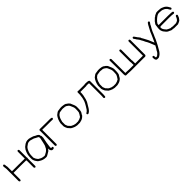

<svg xmlns="http://www.w3.org/2000/svg" viewBox="393 -1999 3705 3705"><g transform="rotate(-45 2246.0 -146.0)"><path d="M443.4 -475.1Q462.9 -469.7 462.9 -449.7V-256.3Q462.9 -252.4 466.8 -236.8Q462.9 -229.5 462.9 -221.2V-25.9Q462.9 -0.5 439.5 -0.5Q419.9 -5.9 419.9 -25.9V-217.3Q408.2 -217.3 408.2 -221.2Q317.9 -223.1 267.6 -223.1H72.3V-43.5Q72.3 -18.1 48.8 -18.1Q29.3 -23.4 29.3 -43.5V-377.4L21.5 -438V-445.8Q21.5 -471.2 44.9 -471.2Q66.4 -471.2 66.4 -420.4Q67.9 -420.4 72.3 -389.2V-266.1H259.8Q318.4 -266.1 419.9 -264.2V-449.7Q419.9 -475.1 443.4 -475.1Z M705.1 -480.5H740.2Q755.9 -480.5 839.8 -453.1Q883.8 -425.3 906.2 -418Q947.3 -394 947.3 -369.1V-357.4Q955.6 -357.4 957 -337.9V-296.9Q957 -289.1 933.6 -177.7Q933.6 -157.7 919.9 -74.2V-62.5Q919.9 -58.6 925.8 -46.9H931.6Q939.9 -52.7 947.3 -52.7Q966.8 -46.9 966.8 -29.3Q960.9 -3.9 933.6 -3.9H923.8Q891.6 -3.9 877 -50.8V-82Q872.6 -82 843.8 -44.9Q758.8 9.8 740.2 9.8H720.7Q646 9.8 582 -37.1Q557.6 -46.9 527.3 -99.6Q507.8 -141.1 507.8 -160.2V-205.1Q507.8 -285.6 543 -357.4Q544.4 -370.1 584 -418L634.8 -457Q676.8 -480.5 705.1 -480.5ZM550.8 -199.2V-156.2Q564.9 -110.8 597.7 -76.2Q656.2 -41 668 -41Q696.3 -33.2 710.9 -33.2H738.3Q806.2 -64.5 830.1 -95.7Q855.5 -122.1 855.5 -136.7Q877 -165.5 888.7 -232.4L912.1 -341.8Q906.7 -350.1 900.4 -371.1Q864.3 -387.7 835.9 -404.3Q827.1 -416 740.2 -437.5H710.9Q687 -437.5 664.1 -423.8Q659.7 -423.8 646.5 -410.2Q597.7 -384.8 574.2 -320.3Q550.8 -271.5 550.8 -199.2Z M1025.4 -462.9Q1153.8 -460.9 1218.8 -460.9H1293Q1353.5 -460.9 1353.5 -441.4V-435.5Q1350.6 -422.9 1335.9 -416Q1296.9 -418 1277.3 -418H1162.1Q1124.5 -418 1050.8 -419.9V-35.2Q1050.8 -9.8 1027.3 -9.8Q1007.8 -14.6 1007.8 -35.2V-425.8Q1007.8 -432.6 1005.9 -443.4Q1013.7 -462.9 1025.4 -462.9Z M1596.7 -470.7H1639.6Q1680.2 -466.3 1694.3 -462.9Q1730 -454.6 1743.2 -437.5Q1758.3 -434.6 1792 -394.5Q1836.9 -300.3 1836.9 -265.6V-246.1Q1836.9 -134.3 1815.4 -113.3Q1794.4 -82 1790 -68.4Q1751.5 -25.4 1708 -13.7L1663.1 -2H1588.9Q1531.2 -9.8 1499 -29.3Q1497.1 -29.3 1463.9 -48.8L1417 -101.6Q1394.5 -146 1389.6 -171.9V-259.8Q1405.3 -353 1456.1 -416Q1509.8 -460.9 1530.3 -460.9Q1545.4 -464.4 1585 -468.8Q1585 -470.7 1596.7 -470.7ZM1432.6 -255.9V-177.7Q1432.6 -169.9 1452.1 -127Q1498 -71.3 1518.6 -68.4Q1542.5 -52.2 1594.7 -44.9H1653.3Q1697.8 -50.8 1741.2 -78.1Q1774.9 -126.5 1788.1 -158.2Q1793.9 -192.4 1793.9 -253.9Q1793.9 -293.9 1758.8 -361.3Q1747.1 -389.2 1702.1 -414.1L1672.9 -423.8H1651.4Q1648.9 -423.8 1629.9 -427.7H1604.5Q1510.7 -419.4 1510.7 -402.3Q1483.9 -390.1 1463.9 -349.6Q1451.7 -332.5 1432.6 -255.9Z M2067.9 -462.4Q2075.2 -458.5 2083.5 -458.5H2237.8Q2256.8 -462.4 2259.3 -462.4H2280.8Q2368.7 -462.4 2368.7 -433.1V-67.9Q2368.7 -3.4 2353 -3.4L2343.3 -1.5Q2329.1 -1.5 2321.8 -21Q2325.7 -42 2325.7 -65.9V-411.6Q2325.7 -419.4 2284.7 -419.4H2265.1Q2246.1 -415.5 2243.7 -415.5H2087.4V-397.9Q2087.4 -328.6 2062 -241.7Q2042 -177.7 2022.9 -155.8Q1972.7 -64.9 1940.9 -34.7Q1910.6 -7.3 1894 -7.3Q1872.6 -11.7 1872.6 -30.8Q1872.6 -42 1907.7 -62Q1907.7 -64.5 1933.1 -89.4Q2017.1 -218.8 2022.9 -263.2Q2034.7 -289.1 2044.4 -384.3V-437Q2044.4 -462.4 2067.9 -462.4Z M2622.1 -470.7H2665Q2705.6 -466.3 2719.7 -462.9Q2755.4 -454.6 2768.6 -437.5Q2783.7 -434.6 2817.4 -394.5Q2862.3 -300.3 2862.3 -265.6V-246.1Q2862.3 -134.3 2840.8 -113.3Q2819.8 -82 2815.4 -68.4Q2776.9 -25.4 2733.4 -13.7L2688.5 -2H2614.3Q2556.6 -9.8 2524.4 -29.3Q2522.5 -29.3 2489.3 -48.8L2442.4 -101.6Q2419.9 -146 2415 -171.9V-259.8Q2430.7 -353 2481.4 -416Q2535.2 -460.9 2555.7 -460.9Q2570.8 -464.4 2610.4 -468.8Q2610.4 -470.7 2622.1 -470.7ZM2458 -255.9V-177.7Q2458 -169.9 2477.5 -127Q2523.4 -71.3 2543.9 -68.4Q2567.9 -52.2 2620.1 -44.9H2678.7Q2723.1 -50.8 2766.6 -78.1Q2800.3 -126.5 2813.5 -158.2Q2819.3 -192.4 2819.3 -253.9Q2819.3 -293.9 2784.2 -361.3Q2772.5 -389.2 2727.5 -414.1L2698.2 -423.8H2676.8Q2674.3 -423.8 2655.3 -427.7H2629.9Q2536.1 -419.4 2536.1 -402.3Q2509.3 -390.1 2489.3 -349.6Q2477.1 -332.5 2458 -255.9Z M3459.5 -464.8Q3479 -460 3479 -439.5V-41Q3479 -19 3449.7 -11.7Q3426.8 -13.7 3416.5 -13.7H3063Q3000 -17.6 2994.6 -17.6H2945.8Q2920.4 -17.6 2920.4 -46.9Q2918.5 -46.9 2918.5 -64.5V-162.1Q2918.5 -257.8 2916.5 -431.6L2914.6 -441.4Q2920.4 -460.9 2938 -460.9Q2952.1 -460.9 2959.5 -441.4Q2961.4 -255.9 2961.4 -156.2V-60.5H2996.6Q3059.6 -56.6 3064.9 -56.6H3182.1V-119.1Q3178.2 -147.5 3178.2 -150.4V-429.7Q3178.2 -455.1 3201.7 -455.1Q3221.2 -450.2 3221.2 -429.7V-152.3Q3221.2 -149.9 3225.1 -130.9V-56.6H3436V-439.5Q3436 -464.8 3459.5 -464.8Z M3558.6 -449.2Q3570.8 -449.2 3605.5 -394.5Q3607.9 -386.2 3617.2 -378.9Q3637.7 -348.1 3650.4 -335.9Q3650.4 -320.3 3671.9 -291Q3698.2 -235.4 3724.6 -191.4Q3730.5 -172.9 3767.6 -89.8Q3768.6 -78.1 3773.4 -78.1L3812.5 -164.1Q3812.5 -168.9 3839.8 -224.6Q3850.1 -262.7 3910.2 -371.1Q3915 -374 3925.8 -400.4Q3952.1 -449.2 3972.7 -449.2Q3992.2 -443.4 3992.2 -425.8Q3992.2 -420.4 3962.9 -380.9Q3962.9 -372.6 3921.9 -304.7Q3921.9 -298.8 3894.5 -250Q3877.9 -203.1 3853.5 -154.3Q3837.9 -109.9 3804.7 -46.9Q3787.1 -7.8 3740.2 70.3Q3731 80.6 3718.8 107.4Q3679.2 167 3623 187.5H3585.9Q3558.6 187.5 3546.9 150.4Q3543 130.9 3543 115.2V109.4Q3543 84 3566.4 84Q3585.9 84 3585.9 125Q3587.4 144.5 3591.8 144.5H3611.3Q3627.9 144.5 3668 103.5Q3683.6 84.5 3695.3 56.6Q3704.1 49.8 3738.3 -13.7Q3740.2 -13.7 3746.1 -23.4L3701.2 -136.7Q3683.6 -179.2 3660.2 -214.8Q3648.9 -246.6 3619.1 -294.9Q3619.1 -304.7 3587.9 -345.7Q3587.9 -349.1 3574.2 -361.3Q3565.4 -380.4 3537.1 -418L3535.2 -427.7Q3539.6 -449.2 3558.6 -449.2Z M4235.8 -464.8H4253.4Q4324.2 -464.8 4360.8 -445.3Q4429.7 -421.4 4462.4 -351.6Q4476.1 -331.5 4476.1 -320.3Q4470.2 -300.8 4452.6 -300.8Q4437.5 -300.8 4407.7 -361.3Q4374 -397.5 4347.2 -404.3Q4315.9 -421.9 4255.4 -421.9H4233.9Q4192.9 -421.9 4126.5 -361.3Q4088.9 -328.1 4069.8 -291Q4069.8 -272.9 4067.9 -257.8L4071.8 -259.8H4321.8Q4436.5 -259.8 4448.7 -246.1Q4454.6 -237.8 4454.6 -230.5Q4454.6 -216.3 4435.1 -209Q4379.9 -216.8 4315.9 -216.8H4087.4Q4073.2 -216.8 4062 -207V-181.6Q4065.9 -148.4 4097.2 -113.3Q4102.5 -113.3 4110.8 -95.7Q4132.8 -76.7 4190.9 -54.7H4216.3Q4218.3 -54.7 4243.7 -48.8H4329.6Q4360.8 -55.2 4386.2 -76.2Q4415.5 -116.2 4415.5 -125Q4424.8 -158.2 4446.8 -158.2Q4466.3 -152.3 4466.3 -134.8Q4450.7 -92.8 4444.8 -82L4413.6 -41Q4400.4 -27.3 4343.3 -5.9H4237.8Q4235.8 -5.9 4210.4 -11.7H4185.1Q4174.3 -11.7 4134.3 -33.2Q4088.4 -47.9 4064 -87.9Q4032.7 -115.7 4019 -173.8V-224.6Q4028.8 -328.1 4042.5 -328.1Q4070.8 -374.5 4091.3 -386.7Q4122.1 -421.9 4140.1 -425.8Q4143.1 -437 4206.5 -462.9Q4223.6 -464.8 4235.8 -464.8Z"/></g></svg>

Font: CEF Fonts CJK
Style: Regular
Weight: 400
Designer: PartyBoss (派对大魔王)
Version: Release 2.25